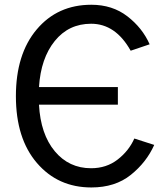

<svg xmlns="http://www.w3.org/2000/svg" viewBox="-20 -783 699 820"><path d="M47.9 -372.1Q47.9 -551.8 136.7 -657.2Q225.6 -762.7 370.1 -762.7Q460 -762.7 523.9 -713.4Q587.9 -664.1 619.1 -593.8L538.1 -566.4Q473.6 -681.6 369.1 -681.6Q273.4 -681.6 213.9 -607.9Q154.3 -534.2 146.5 -411.1H483.4V-335.9H146.5Q153.3 -210 213.9 -137.2Q274.4 -64.5 369.1 -64.5Q434.6 -64.5 482.4 -101.6Q530.3 -138.7 553.7 -191.4L638.7 -164.1Q605.5 -89.8 538.6 -36.1Q471.7 17.6 370.1 17.6Q227.5 17.6 137.7 -86.9Q47.9 -191.4 47.9 -372.1Z"/></svg>

Font: Gothic A1 Medium
Style: Regular
Weight: 500
Designer: HanYang I&C Co.,Ltd.
Foundry: HanYang I&C Co.,Ltd.
Version: Version 2.50